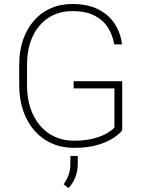

<svg xmlns="http://www.w3.org/2000/svg" viewBox="-20 -741 726 975"><path d="M600.6 -328.6V-79.6Q588.9 -63 558.3 -42Q527.8 -21 477.5 -5.6Q427.2 9.8 356 9.8Q294.4 9.8 243.4 -12.7Q192.4 -35.2 155.3 -77.4Q118.2 -119.6 97.9 -178Q77.6 -236.3 77.6 -307.6V-412.1Q77.6 -481.9 96.9 -538.3Q116.2 -594.7 151.9 -635.7Q187.5 -676.8 237.1 -698.7Q286.6 -720.7 347.2 -720.7Q425.3 -720.7 478.8 -693.6Q532.2 -666.5 562.5 -620.1Q592.8 -573.7 599.6 -515.6H560.1Q552.7 -560.5 529.5 -598.9Q506.3 -637.2 461.9 -660.9Q417.5 -684.6 347.2 -684.6Q293.9 -684.6 251.5 -664.8Q209 -645 179 -608.9Q148.9 -572.8 133.1 -522.9Q117.2 -473.1 117.2 -413.1V-307.6Q117.2 -245.1 134 -193.6Q150.9 -142.1 182.4 -104.5Q213.9 -66.9 258.1 -46.6Q302.2 -26.4 356 -26.4Q412.6 -26.4 454.8 -37.6Q497.1 -48.8 523.7 -64.7Q550.3 -80.6 561 -94.2V-292H354V-328.6ZM375 50.8V88.4Q375 127 362.3 159.4Q349.6 191.9 327.6 214.4L303.2 194.8Q320.3 169.9 328.9 145.8Q337.4 121.6 337.4 89.4V50.8Z"/></svg>

Font: Roboto ExtraLight
Style: Regular
Weight: 250
Designer: Christian Robertson
Foundry: Google
Version: Version 3.009; 2024